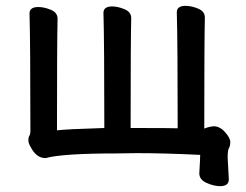

<svg xmlns="http://www.w3.org/2000/svg" viewBox="-20 -514 841 657"><path d="M733 123Q712 123 687 112Q662 101 662 79Q665 28 665 16Q544 10 447 10L382 11Q193 11 136 27Q105 27 86 -9Q77 -24 77 -34Q77 -44 80.5 -49.5Q84 -55 84 -64Q84 -366 81 -468Q81 -490 111 -490Q131 -490 154 -480.5Q177 -471 177 -450Q175 -366 175 -68Q205 -72 337 -76Q337 -368 334 -470Q334 -492 364 -492Q383 -492 406 -482.5Q429 -473 429 -452Q427 -368 427 -76Q575 -76 588 -75Q588 -370 585 -472Q585 -494 615 -494Q635 -494 658 -484.5Q681 -475 681 -454Q679 -370 679 -74L690 -78Q701 -81 711 -82Q732 -82 750 -62Q768 -42 768 -28Q768 -15 763.5 -7.5Q759 0 759 25L763 100Q763 123 733 123Z"/></svg>

Font: LXGW ZhenKai
Style: Regular
Weight: 400
Designer: LXGW / Fontworks Inc.
Foundry: LXGW / Fontworks Inc.
Version: Version 0.800;June 8, 2025